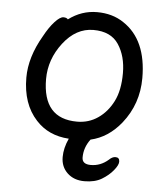

<svg xmlns="http://www.w3.org/2000/svg" viewBox="-50 -537 662 768"><g transform="rotate(5 281.0 -153.0)"><path d="M267.1 -48.8Q314 -48.8 351.1 -74.5Q388.2 -100.1 410.6 -144.5Q433.1 -189 433.1 -257.8Q433.1 -326.2 402.1 -373Q371.1 -419.9 301 -419.9Q231 -419.9 179.9 -353.5Q128.9 -287.1 128.9 -208Q128.9 -48.8 267.1 -48.8ZM222.2 97.2Q222.2 61 240.2 22Q158.2 17.1 107.9 -38.1Q49.8 -101.1 49.8 -207Q49.8 -289.1 101.1 -377Q121.1 -414.1 142.1 -437Q163.1 -460 176.8 -460Q189.9 -460 194.8 -453.1Q247.1 -492.2 309.1 -492.2Q371.1 -492.2 416 -461.9Q512.2 -398.9 512.2 -245.1Q512.2 -141.1 449.2 -62Q397.9 2 327.1 18.1Q301.8 51.8 301.8 91.8Q301.8 119.1 336.9 119.1Q376 119.1 407.2 91.8Q419.9 79.1 433.1 79.1Q449.2 79.1 449.2 96.2Q449.2 109.9 431.6 131.3Q414.1 152.8 386.5 169.4Q358.9 186 316.9 186Q274.9 186 248.5 161.1Q222.2 136.2 222.2 97.2Z"/></g></svg>

Font: LXGW WenKai Screen
Style: Regular
Weight: 400
Designer: LXGW / Fontworks Inc.
Foundry: LXGW / Fontworks Inc.
Version: Version 1.510;January 18,2025